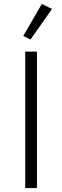

<svg xmlns="http://www.w3.org/2000/svg" viewBox="-20 -962 318 982"><path d="M136 -760 99 -778 194 -942 246 -916ZM109 -698H169V0H109Z"/></svg>

Font: Plexus Sans Light
Style: Regular
Weight: 300
Version: Version 2.001;PS 002.001;hotconv 1.0.70;makeotf.lib2.5.58329